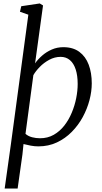

<svg xmlns="http://www.w3.org/2000/svg" viewBox="-20 -837 590 1111"><path d="M7 254 42.5 1.5 144 -752 95.5 -769 103 -801 210 -817 229 -805.5 183 -470.5Q199 -493.5 223.5 -515Q248 -536.5 279.2 -550.2Q310.5 -564 346.5 -564Q402.5 -564 439 -537Q475.5 -510 493.2 -462.8Q511 -415.5 511 -354.5Q511 -308 497.8 -257.5Q484.5 -207 458.8 -159.5Q433 -112 395.2 -73.8Q357.5 -35.5 309 -12.8Q260.5 10 201.5 10Q180.5 10 158 5.8Q135.5 1.5 116 -3.5L110 55.5L82 254ZM211.5 -37Q256 -37 291 -57Q326 -77 352 -110.2Q378 -143.5 395.2 -184.8Q412.5 -226 421 -269.2Q429.5 -312.5 429.5 -351Q429.5 -400 418 -435.2Q406.5 -470.5 384.5 -489.2Q362.5 -508 331 -508Q296.5 -508 265 -491Q233.5 -474 209.8 -449.5Q186 -425 173 -402L127.5 -62.5Q143.5 -48.5 165.8 -42.8Q188 -37 211.5 -37Z"/></svg>

Font: Merriweather 28pt Light
Style: Italic
Weight: 300
Italic angle: -7.8°
Version: Version 2.101